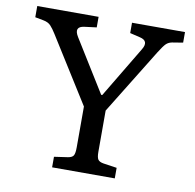

<svg xmlns="http://www.w3.org/2000/svg" viewBox="-79 -780 873 860"><g transform="rotate(10 358.0 -350.0)"><path d="M213 0V-48L275 -57Q294 -60 300 -70Q306 -80 306 -108V-293L119 -591Q106 -612 94 -625Q82 -638 59 -642L22 -649V-700H301V-652L246 -645Q199 -639 226 -595L373 -358H378L517 -590Q543 -632 499 -642L453 -653V-700H694V-652L645 -644Q629 -641 618.5 -631Q608 -621 588 -589L405 -292V-104Q405 -79 411.5 -69.5Q418 -60 437 -57L498 -48V0Z"/></g></svg>

Font: Literata 12pt
Style: Regular
Weight: 400
Designer: Latin by Veronika Burian and Jose Scaglione. Greek by Irene Vlachou. Cyrillic by Vera Evstafieva.
Foundry: TypeTogether
Version: Version 3.002